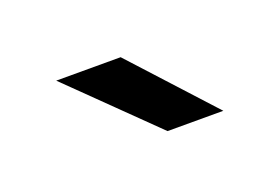

<svg xmlns="http://www.w3.org/2000/svg" viewBox="-37 -819 426 294"><g transform="rotate(-20 175.5 -671.5)"><path d="M289.6 -606.4H198.7L64.9 -737.3H169.9Z"/></g></svg>

Font: Epilogue SemiBold
Style: Regular
Weight: 600
Designer: Tyler Finck
Foundry: Etcetera Type Co
Version: Version 2.112